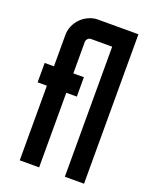

<svg xmlns="http://www.w3.org/2000/svg" viewBox="-135 -785 675 856"><g transform="rotate(20 203.0 -356.5)"><path d="M371 -711V-2H280V-619H180Q170 -619 164 -612Q158 -605 158 -597V-448H208V-356H158V-2H66V-356H22V-448H66V-597Q66 -619 75 -640Q84 -661 99.5 -676.5Q115 -692 136 -701.5Q157 -711 180 -711Z"/></g></svg>

Font: Fundamental  Brigade
Style: Regular
Weight: 400
Designer: Peter Wiegel, original typeface by Arno Drescher 1935
Foundry: Peter Wiegel
Version: Version 0.000 2012 initial release